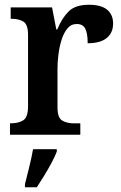

<svg xmlns="http://www.w3.org/2000/svg" viewBox="-20 -567 510 808"><path d="M22 0V-48H25Q57 -48 77.5 -60.5Q98 -73 98 -120V-420Q98 -464 78.5 -476Q59 -488 28 -488H25V-536H199L217 -443H221Q240 -490 268.5 -518.5Q297 -547 354 -547Q406 -547 431 -526Q456 -505 456 -468Q456 -429 429 -407Q402 -385 349 -385Q349 -426 339 -446Q329 -466 303 -466Q279 -466 263.5 -447Q248 -428 239 -399Q230 -370 226 -338Q222 -306 222 -280V-115Q222 -71 242 -59.5Q262 -48 290 -48H318V0ZM85 208Q93 176 103 136Q113 96 119 61H219V71Q211 92 196.5 119Q182 146 165.5 173Q149 200 135 221H85Z"/></svg>

Font: Noto Serif Tamil SemiCondensed SemiBold
Style: Italic
Weight: 600
Width: 4
Italic angle: -12°
Designer: Indian Type Foundry, Tom Grace, and the Monotype Design Team
Foundry: Monotype Imaging Inc.
Version: Version 2.003; ttfautohint (v1.8.4.7-5d5b)